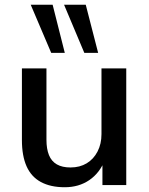

<svg xmlns="http://www.w3.org/2000/svg" viewBox="-20 -777 624 806"><path d="M252 9Q192 9 151.5 -13Q111 -35 91.5 -79Q72 -123 72 -189V-490H175V-190Q175 -152 185.5 -126Q196 -100 218.5 -87Q241 -74 276 -74Q315 -74 344 -91.5Q373 -109 389.5 -141Q406 -173 406 -214V-490H510V0H410V-107H421Q399 -51 355 -21Q311 9 252 9ZM334 -555 249 -757H340L392 -555ZM195 -555 109 -757H201L252 -555Z"/></svg>

Font: Nunito Sans 11pt SemiBold
Style: Regular
Weight: 600
Version: Version 3.101;gftools[0.9.27]